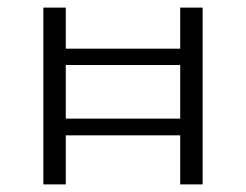

<svg xmlns="http://www.w3.org/2000/svg" viewBox="-20 -485 647 505"><path d="M513 -465V0H454V-129H153V0H94V-465H153V-357H454V-465ZM454 -173V-314H153V-173Z"/></svg>

Font: Ysabeau SC Semilight
Style: Regular
Weight: 300
Designer: Christian Thalmann (Catharsis Fonts)
Version: Version 0.003